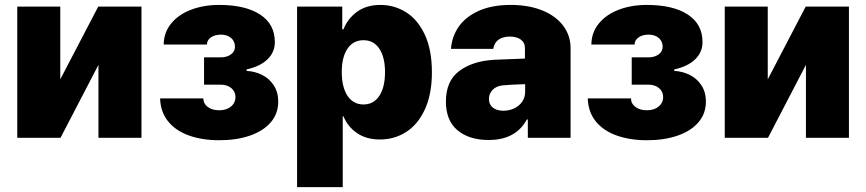

<svg xmlns="http://www.w3.org/2000/svg" viewBox="-20 -557 3501 776"><path d="M377 -530.3H551.8V0H377.9V-294.9L224.6 0H49.8V-530.3H223.6V-236.3Z M866.2 -111.3Q895 -111.3 913.3 -126.2Q931.6 -141.1 931.6 -165Q931.6 -187 915 -200.9Q898.4 -214.8 872.1 -214.8H804.7V-325.2H872.1Q897.5 -325.2 913.6 -337.2Q929.7 -349.1 929.7 -368.2Q929.7 -390.1 913.8 -403.6Q897.9 -417 873 -417Q848.1 -417 832.3 -405.8Q816.4 -394.5 816.4 -377H641.6Q642.1 -425.8 671.9 -462.2Q701.7 -498.5 752.4 -517.8Q803.2 -537.1 865.2 -537.1Q971.7 -537.1 1031.2 -498.3Q1090.8 -459.5 1090.8 -386.7Q1090.8 -346.2 1061.3 -317.4Q1031.7 -288.6 976.6 -276.4V-270.5Q1011.2 -268.6 1040.3 -253.7Q1069.3 -238.8 1086.9 -211.4Q1104.5 -184.1 1104.5 -146.5Q1104.5 -97.7 1074.2 -62.5Q1043.9 -27.3 990 -8.8Q936 9.8 866.2 9.8Q797.4 9.8 743.9 -9.3Q690.4 -28.3 659.7 -66.2Q628.9 -104 627 -159.2H801.8Q801.8 -138.2 819.6 -124.8Q837.4 -111.3 866.2 -111.3Z M1180.7 -530.3H1363.3V-438.5H1368.2Q1384.8 -481.4 1422.9 -509.3Q1460.9 -537.1 1517.6 -537.1Q1573.2 -537.1 1620.6 -507.8Q1668 -478.5 1696.8 -417.2Q1725.6 -356 1725.6 -264.6Q1725.6 -176.8 1697.5 -115.5Q1669.4 -54.2 1621.8 -23.7Q1574.2 6.8 1515.6 6.8Q1460.9 6.8 1423.1 -19Q1385.3 -44.9 1368.2 -86.9H1365.2V199.2H1180.7ZM1449.2 -134.8Q1490.2 -134.8 1513.2 -169.7Q1536.1 -204.6 1536.1 -265.6Q1536.1 -325.7 1513.2 -360.1Q1490.2 -394.5 1449.2 -394.5Q1407.7 -394.5 1384.5 -360.4Q1361.3 -326.2 1361.3 -265.6Q1361.3 -205.1 1384.5 -169.9Q1407.7 -134.8 1449.2 -134.8Z M1977.5 -315.4 2101.6 -320.3V-363.3Q2101.6 -384.8 2085 -397Q2068.4 -409.2 2041 -409.2Q2012.2 -409.2 1994.6 -396.5Q1977.1 -383.8 1973.6 -359.4H1802.7Q1806.2 -409.2 1834.2 -449.5Q1862.3 -489.7 1915.5 -513.4Q1968.8 -537.1 2043.9 -537.1Q2116.7 -537.1 2171.6 -514.9Q2226.6 -492.7 2256.3 -452.9Q2286.1 -413.1 2286.1 -362.3V0H2113.3V-74.2H2109.4Q2064.5 8.8 1955.1 8.8Q1876 8.8 1829.1 -30.5Q1782.2 -69.8 1782.2 -146.5Q1782.2 -229 1835.4 -269.5Q1888.7 -310.1 1977.5 -315.4ZM2014.6 -109.4Q2038.1 -109.4 2058.3 -118.9Q2078.6 -128.4 2090.8 -146.5Q2103 -164.6 2102.5 -188.5V-216.8Q2044.4 -215.3 2010.7 -211.9Q1985.8 -209 1970.9 -193.8Q1956.1 -178.7 1956.1 -157.2Q1956.1 -134.3 1972.2 -121.8Q1988.3 -109.4 2014.6 -109.4Z M2594.7 -111.3Q2623.5 -111.3 2641.8 -126.2Q2660.2 -141.1 2660.2 -165Q2660.2 -187 2643.6 -200.9Q2627 -214.8 2600.6 -214.8H2533.2V-325.2H2600.6Q2626 -325.2 2642.1 -337.2Q2658.2 -349.1 2658.2 -368.2Q2658.2 -390.1 2642.3 -403.6Q2626.5 -417 2601.6 -417Q2576.7 -417 2560.8 -405.8Q2544.9 -394.5 2544.9 -377H2370.1Q2370.6 -425.8 2400.4 -462.2Q2430.2 -498.5 2481 -517.8Q2531.7 -537.1 2593.8 -537.1Q2700.2 -537.1 2759.8 -498.3Q2819.3 -459.5 2819.3 -386.7Q2819.3 -346.2 2789.8 -317.4Q2760.3 -288.6 2705.1 -276.4V-270.5Q2739.7 -268.6 2768.8 -253.7Q2797.9 -238.8 2815.4 -211.4Q2833 -184.1 2833 -146.5Q2833 -97.7 2802.7 -62.5Q2772.5 -27.3 2718.5 -8.8Q2664.6 9.8 2594.7 9.8Q2525.9 9.8 2472.4 -9.3Q2418.9 -28.3 2388.2 -66.2Q2357.4 -104 2355.5 -159.2H2530.3Q2530.3 -138.2 2548.1 -124.8Q2565.9 -111.3 2594.7 -111.3Z M3236.3 -530.3H3411.1V0H3237.3V-294.9L3084 0H2909.2V-530.3H3083V-236.3Z"/></svg>

Font: Pretendard GOV Black
Style: Regular
Weight: 900
Designer: Base glyphs from Inter by Rasmus Andersson; Hangeul glyphs from Noto Sans CJK(Source Han Sans) by Jang Soo-young and Kan
Foundry: Kil Hyung-jin
Version: Version 1.309